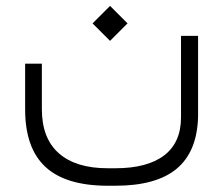

<svg xmlns="http://www.w3.org/2000/svg" viewBox="-20 -398 742 638"><path d="M287.6 -320.3 345.7 -378.4 403.8 -320.3 345.7 -262.2ZM638.2 -278.8V-10.7Q635.3 105.5 567.4 162.4Q499.5 219.2 363.3 219.2H338.4Q198.7 219.2 131.1 156.7Q63.5 94.2 63.5 -34.7V-186.5H119.1V-35.2Q119.1 61.5 175.5 111.3Q231.9 161.1 338.4 161.1H363.3Q469.2 161.1 525.4 118.4Q581.5 75.7 581.5 -8.3V-278.8Z"/></svg>

Font: Shabnam Thin FD-WOL
Style: Thin-FD-WOL
Weight: 100
Foundry: DejaVu fonts team - Redesigned by Saber Rastikerdar - Based on Vazir font
Version: Version 5.0.1